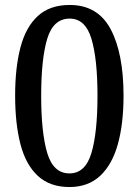

<svg xmlns="http://www.w3.org/2000/svg" viewBox="-20 -744 559 774"><path d="M260 10Q181 10 132.5 -35Q84 -80 62.5 -162.5Q41 -245 41 -359Q41 -471 62.5 -553Q84 -635 132.5 -679.5Q181 -724 261 -724Q374 -724 426 -626.5Q478 -529 478 -358Q478 -245 455 -162.5Q432 -80 383.5 -35Q335 10 260 10ZM260 -45Q324 -45 348.5 -127Q373 -209 373 -358Q373 -507 348.5 -588Q324 -669 261 -669Q195 -669 170.5 -588Q146 -507 146 -358Q146 -209 170.5 -127Q195 -45 260 -45Z"/></svg>

Font: Noto Serif Sinhala SemiCondensed Medium
Style: Regular
Weight: 500
Width: 4
Designer: Jelle Bosma - Monotype Design Team
Foundry: Monotype Imaging Inc.
Version: Version 2.007; ttfautohint (v1.8.4.7-5d5b)